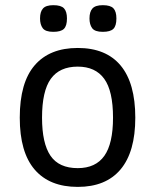

<svg xmlns="http://www.w3.org/2000/svg" viewBox="-20 -714 605 749"><path d="M507.8 -254.9Q507.8 -121.6 450.4 -53.2Q393.1 15.1 283.2 15.1Q173.3 15.1 115.2 -52.5Q57.1 -120.1 57.1 -254.9Q57.1 -392.1 115.5 -459.5Q173.8 -526.9 283.2 -526.9Q393.6 -526.9 450.7 -458.3Q507.8 -389.6 507.8 -254.9ZM420.9 -254.9Q420.9 -359.4 386.5 -406.7Q352.1 -454.1 283.2 -454.1Q212.4 -454.1 178.2 -406.5Q144 -358.9 144 -254.9Q144 -154.8 177 -106.4Q210 -58.1 283.2 -58.1Q353 -58.1 387 -106Q420.9 -153.8 420.9 -254.9ZM434.1 -642.1Q434.1 -612.8 422.1 -601.3Q410.2 -589.8 380.9 -589.8Q350.1 -589.8 339.6 -604Q329.1 -618.2 329.1 -642.1Q329.1 -668 340.6 -680.9Q352.1 -693.8 380.9 -693.8Q411.1 -693.8 422.6 -681.4Q434.1 -668.9 434.1 -642.1ZM241.2 -642.1Q241.2 -612.8 229.2 -601.3Q217.3 -589.8 188 -589.8Q157.2 -589.8 146.7 -604Q136.2 -618.2 136.2 -642.1Q136.2 -668 147.7 -680.9Q159.2 -693.8 188 -693.8Q218.3 -693.8 229.7 -681.4Q241.2 -668.9 241.2 -642.1Z"/></svg>

Font: ClearSansRegular
Style: Regular
Weight: 400
Foundry: Intel Corporation
Version: Version 1.00